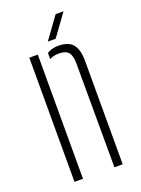

<svg xmlns="http://www.w3.org/2000/svg" viewBox="-142 -809 639 872"><g transform="rotate(-20 177.0 -372.5)"><path d="M62 0V-600H103V0ZM255 0 254 -505Q253.5 -541 240 -556.5Q226.5 -572 194 -572Q181.5 -572 170.2 -569.5Q159 -567 149 -561.5V-591.5Q160.5 -598.5 174 -602.2Q187.5 -606 203 -606Q252 -606 273.2 -580.8Q294.5 -555.5 295 -503V0ZM166 -640 242 -745H280L204 -640Z"/></g></svg>

Font: Big Shoulders Stencil Text Thin Thin
Style: Regular
Weight: 250
Version: Version 2.001